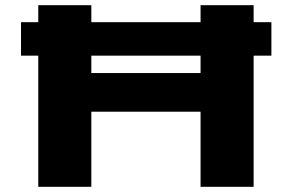

<svg xmlns="http://www.w3.org/2000/svg" viewBox="-20 -720 1140 740"><path d="M127.5 0V-505.5H61V-634.5H127.5V-700H332V-634.5H753V-700H957.5V-634.5H1026V-505.5H957.5V0H753V-289.5H332V0ZM332 -438.5H753V-505.5H332Z"/></svg>

Font: Trispace Expanded ExtraBold
Style: Regular
Weight: 800
Width: 7
Designer: Tyler Finck
Foundry: Etcetera Type Company
Version: Version 1.210; ttfautohint (v1.8.3)